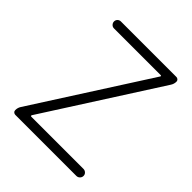

<svg xmlns="http://www.w3.org/2000/svg" viewBox="-199 -862 994 994"><g transform="rotate(45 298.5 -364.5)"><path d="M71.3 0Q64.5 0 59.1 -4.9Q53.7 -9.8 53.7 -17.6Q53.7 -35.2 63.5 -49.8L461.9 -671.9Q462.9 -673.8 461.9 -675.8Q460.9 -677.7 459 -677.7H116.2Q105.5 -677.7 98.1 -685.5Q90.8 -693.4 90.8 -703.6Q90.8 -713.9 98.1 -721.2Q105.5 -728.5 116.2 -728.5H522.5Q529.3 -728.5 534.7 -723.6Q540 -718.8 540 -711.9Q540 -694.3 530.3 -679.7L132.8 -58.6Q131.8 -56.6 132.8 -54.2Q133.8 -51.8 136.7 -51.8H518.6Q529.3 -51.8 537.1 -44.4Q544.9 -37.1 544.9 -26.4Q544.9 -15.6 537.1 -7.8Q529.3 0 518.6 0Z"/></g></svg>

Font: irohamaru Light
Style: Regular
Weight: 200
Designer: [Source Han Sans]
Ryoko NISHIZUKA  (kana & ideographs); Paul D. Hunt (Latin, Greek & Cyrillic); Wenlong ZHANG  (bopomofo
Version: Version 1.01